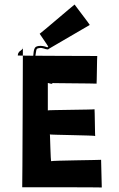

<svg xmlns="http://www.w3.org/2000/svg" viewBox="-20 -1036 526 847"><path d="M122 -713V-708V-703C122 -689 126 -671 139 -670H144C147 -670 152 -671 156 -671H164C173 -671 182 -671 190 -670C197 -670 208 -663 211 -668C216 -677 198 -679 191 -679C182 -680 173 -680 164 -680H156C152 -680 148 -679 144 -679H139C137 -679 136 -679 136 -681C134 -688 131 -696 131 -703V-708V-714C131 -720 129 -729 129 -737C129 -741 130 -744 130 -748C146 -746 168 -745 183 -748C189 -749 188 -758 182 -757C168 -754 145 -755 131 -757C132 -766 138 -801 139 -808C141 -822 142 -822 154 -824C166 -827 180 -818 190 -818C193 -818 194 -819 196 -821L376 -926C377 -927 309 -1015 309 -1016C309 -1017 156 -886 155 -887C155 -887 194 -830 193 -830C191 -830 190 -828 189 -827C188 -827 187 -828 186 -828C174 -834 142 -838 134 -825C127 -813 129 -804 126 -783C123 -762 120 -755 120 -737C120 -729 122 -720 122 -713ZM409 -789C409 -789 57 -790 58 -791C59 -792 59 -793 59 -794V-796C59 -799 63 -806 65 -808C69 -812 85 -821 81 -827C81 -827 79 -210 78 -210C78 -210 430 -210 429 -209L426 -331C424 -330 209 -328 206 -325C203 -322 201 -445 200 -443C199 -441 401 -439 400 -436C399 -434 398 -555 397 -554C396 -552 191 -551 191 -549V-670C191 -669 405 -668 406 -667C407 -666 408 -789 409 -789Z"/></svg>

Font: Hussar Wojna
Style: 3
Weight: 400
Designer: Robert Jablonski
Foundry: Cannot Into Space Fonts
Version: Version 1.01